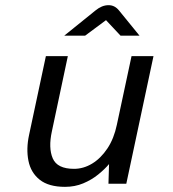

<svg xmlns="http://www.w3.org/2000/svg" viewBox="-20 -714 672 746"><path d="M232.7 12Q169.3 12 134.5 -15.5Q99.8 -43 90.5 -89.3Q81.3 -135.6 92.9 -189.5L158.3 -496H243.6L181.7 -204.2Q167.4 -139.1 185 -98.5Q202.5 -58 267.6 -58Q304.4 -58 338.1 -78.4Q371.8 -98.9 397.4 -137.3Q422.9 -175.7 434.1 -229.5L491.1 -496H576.4L470.7 0H401.4L403.7 -76.5Q386.9 -56.5 361.3 -35.8Q335.8 -15.2 303.4 -1.6Q270.9 12 232.7 12ZM229.6 -575.4 350.8 -673.2Q363.2 -683.4 375.9 -688.7Q388.6 -693.9 401.9 -693.9Q425.9 -693.9 442.5 -673.2L522.1 -575.4H448.4L391.9 -635.7L310.7 -575.4Z"/></svg>

Font: Atkinson Hyperlegible Mono ExtraLight
Style: Italic
Weight: 200
Italic angle: -12°
Monospace: yes
Designer: Elliott Scott, Megan Eiswerth, Linus Boman, Theodore Petrosky, Letters from Sweden
Foundry: Applied Design Works, Letters from Sweden
Version: Version 2.001